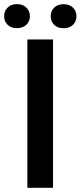

<svg xmlns="http://www.w3.org/2000/svg" viewBox="-51 -900 387 920"><path d="M30.3 -880.4Q58.1 -880.4 75.2 -863.8Q92.3 -847.2 92.3 -822.3Q92.3 -797.4 75.2 -781.2Q58.1 -765.1 30.3 -765.1Q2.4 -765.1 -14.4 -781.2Q-31.2 -797.4 -31.2 -822.3Q-31.2 -847.2 -14.4 -863.8Q2.4 -880.4 30.3 -880.4ZM253.4 -879.9Q281.7 -879.9 298.6 -863.5Q315.4 -847.2 315.4 -821.8Q315.4 -797.4 298.6 -781Q281.7 -764.6 253.4 -764.6Q225.1 -764.6 208.5 -781Q191.9 -797.4 191.9 -821.8Q191.9 -847.2 208.5 -863.5Q225.1 -879.9 253.4 -879.9ZM203.1 -710.9V0H80.1V-710.9Z"/></svg>

Font: Mardoto Medium
Style: Regular
Weight: 500
Designer: Christian Robertson, Vahan Hovhannisyan
Foundry: Google
Version: Version 1.000